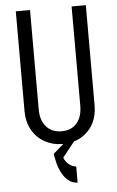

<svg xmlns="http://www.w3.org/2000/svg" viewBox="-60 -731 599 984"><g transform="rotate(-5 239.5 -239.0)"><path d="M59.6 -175.8V-690.4H132.8V-179.7Q132.8 -121.1 162.1 -89.8Q190.4 -57.6 240.2 -57.6Q291 -57.6 318.4 -89.8Q346.7 -123 346.7 -179.7V-690.4H419.9V-175.8Q419.9 -92.8 370.1 -43Q320.3 7.8 240.2 7.8Q188.5 7.8 147.5 -15.6Q106.4 -38.1 83 -80.1Q59.6 -123 59.6 -175.8ZM269.5 -15.6H298.8V0L236.3 78.1Q247.1 103.5 264.2 115.2Q281.2 127 298.8 128.9V211.9Q245.1 210 213.9 143.6Q205.1 126 199.7 104Q194.3 82 189.5 54.7Z"/></g></svg>

Font: Dinish Condensed
Style: Regular
Weight: 400
Width: 3
Designer: Bert Driehuis
Foundry: Playbeing
Version: Version 3.006; git-39231f3c-release